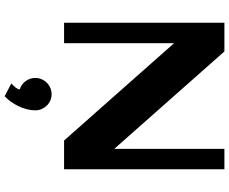

<svg xmlns="http://www.w3.org/2000/svg" viewBox="-101 -642 1004 842"><g transform="rotate(90 401.0 -221.0)"><path d="M169.4 0H79.6V-703.1H205.6L632.8 -220.2V-703.1H722.2V0H596.2L169.4 -482.4ZM463.9 126Q463.9 144 459.2 162.8Q454.6 181.6 446 199.2Q437.5 216.8 426.3 232.7Q415 248.5 401.9 260.7L345.7 231Q354 224.6 362.3 214.6Q370.6 204.6 372.1 194.3Q349.6 187.5 335.7 168.5Q321.8 149.4 321.8 126Q321.8 111.3 327.4 98.4Q333 85.4 342.8 75.7Q352.5 65.9 365.5 60.3Q378.4 54.7 393.1 54.7Q407.7 54.7 420.7 60.3Q433.6 65.9 443.1 75.7Q452.6 85.4 458.3 98.4Q463.9 111.3 463.9 126Z"/></g></svg>

Font: Aclonica
Style: Regular
Weight: 400
Version: Version 1.001